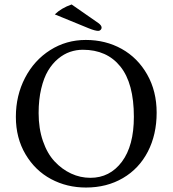

<svg xmlns="http://www.w3.org/2000/svg" viewBox="-20 -839 781 869"><path d="M355 -613.8Q325.2 -613.8 297.1 -604.2Q269 -594.7 242.9 -573Q216.8 -551.3 197.5 -519Q178.2 -486.8 166.5 -437.5Q154.8 -388.2 154.8 -327.1Q154.8 -257.3 174.3 -200.7Q193.8 -144 227.1 -108.4Q260.3 -72.8 301.8 -53.5Q343.3 -34.2 389.2 -34.2Q477.1 -34.2 531.5 -106.7Q585.9 -179.2 585.9 -310.1Q585.9 -461.9 524.9 -537.8Q463.9 -613.8 355 -613.8ZM689 -329.1Q689 -230 649.2 -152.8Q609.4 -75.7 536.4 -33Q463.4 9.8 369.1 9.8Q282.7 9.8 210.9 -28.6Q139.2 -66.9 95.5 -140.6Q51.8 -214.4 51.8 -310.1Q51.8 -406.7 93.3 -486.6Q134.8 -566.4 207.3 -612.3Q279.8 -658.2 368.2 -658.2Q458 -658.2 530.8 -617.7Q603.5 -577.1 646.2 -501.7Q689 -426.3 689 -329.1ZM304.2 -818.8 424.8 -734.9Q439.9 -724.1 439.9 -713.9Q439.9 -708 435.3 -703.6Q430.7 -699.2 424.8 -699.2Q410.6 -699.2 381.8 -710.9L228 -773.9Q257.8 -802.7 304.2 -818.8Z"/></svg>

Font: Linux Biolinum G
Style: Regular
Weight: 400
Designer: Philipp H. Poll
Foundry: Philipp H. Poll
Version: Version 1.1.0 ; ttfautohint (v1.6)